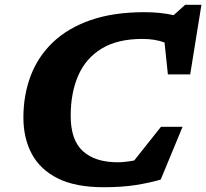

<svg xmlns="http://www.w3.org/2000/svg" viewBox="-20 -771 864 804"><path d="M653 -19Q605 -5 547.8 4Q490.5 13 414 13Q296 13 222 -24Q148 -61 113 -126.8Q78 -192.5 78 -278.5Q78 -373 108.5 -453.5Q139 -534 201.5 -593.8Q264 -653.5 359.5 -686.8Q455 -720 585 -720Q619.5 -720 649.8 -716.8Q680 -713.5 707 -707.5L755.5 -751H823.5L776.5 -459.5H683L669 -593Q629.5 -608 576 -608Q473 -608 406.5 -568Q340 -528 308 -455.5Q276 -383 276 -286Q276 -184.5 327.2 -138Q378.5 -91.5 473 -91.5Q502.5 -91.5 542 -99L654 -240H744.5Z"/></svg>

Font: Newsreader 6pt
Style: Bold Italic
Weight: 700
Italic angle: -17°
Designer: Hugues Gentile
Foundry: Production Type
Version: Version 1.003; ttfautohint (v1.8.3)